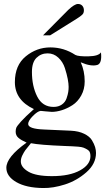

<svg xmlns="http://www.w3.org/2000/svg" viewBox="-20 -720 542 968"><path d="M489 -456Q495 -402 472 -393Q440 -383 387 -406Q407 -362 407 -310Q407 -270 389.5 -238.5Q372 -207 345.5 -190Q319 -173 292 -164.5Q265 -156 241 -156Q234 -156 210 -158.5Q186 -161 185 -161Q169 -159 145.5 -135Q122 -111 122 -95Q122 -70 203 -67L338 -61Q377 -59 404.5 -45.5Q432 -32 443.5 -13Q455 6 459.5 21.5Q464 37 464 51Q464 106 415.5 148.5Q367 191 307.5 210Q248 229 197 228Q112 227 62 198Q12 169 12 126Q12 72 114 -1Q87 -13 73 -25Q59 -37 59 -56Q59 -67 62 -75.5Q65 -84 86 -107.5Q107 -131 151 -170Q55 -215 55 -306Q55 -391 110 -436Q165 -481 234 -481Q302 -481 360 -443Q375 -435 426 -436Q477 -437 489 -456ZM326 -282Q326 -298 321.5 -322Q317 -346 307 -377Q297 -408 274 -429.5Q251 -451 220 -451Q187 -451 164 -428.5Q141 -406 141 -357Q141 -286 167.5 -233.5Q194 -181 250 -181Q275 -181 292 -193Q309 -205 315.5 -224Q322 -243 324 -256Q326 -269 326 -282ZM436 67Q436 55 432.5 47Q429 39 419.5 33.5Q410 28 401 24.5Q392 21 374 19.5Q356 18 343 17.5Q330 17 306 16Q180 11 136 2Q115 27 107.5 37.5Q100 48 92.5 63.5Q85 79 85 94Q85 123 123 145.5Q161 168 242 168Q331 168 383.5 139Q436 110 436 67ZM403 -668Q403 -660 400.5 -654Q398 -648 389.5 -641.5Q381 -635 379.5 -634Q378 -633 366 -625L233 -542H197L324 -670Q356 -700 373 -700Q387 -700 395 -691Q403 -682 403 -668Z"/></svg>

Font: GFS Artemisia
Style: Regular
Weight: 400
Designer: Takis Katsoulidis and George D. Matthiopoulos
Foundry: Takis Katsoulidis and George D. Matthiopoulos
Version: Version 1.0